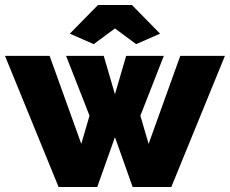

<svg xmlns="http://www.w3.org/2000/svg" viewBox="-26 -750 922 770"><path d="M570 -173 697 -526H876L661 0H506L435 -200L364 0H209L-6 -526H173L300 -173L333 -286L239 -526H390L435 -372L480 -526H631L537 -286ZM350 -573 254 -615 367 -730H503L616 -615L520 -573L435 -636Z"/></svg>

Font: Raleway
Style: Heavy
Weight: 900
Designer: Matt McInerney, Pablo Impallari, Rodrigo Fuenzalida
Foundry: Matt McInerney, Pablo Impallari, Rodrigo Fuenzalida
Version: Version 2.001